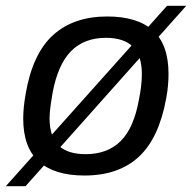

<svg xmlns="http://www.w3.org/2000/svg" viewBox="-47 -595 664 664"><path d="M244.8 12Q141.4 12 87.4 -36.3Q33.3 -84.6 33.3 -185.2Q33.3 -204.7 35.5 -226.2Q37.8 -247.6 41.8 -271Q65.8 -409.9 136.9 -474Q207.9 -538 323.7 -538Q428.1 -538 481.9 -489.7Q535.8 -441.4 535.8 -339.3Q535.8 -320.3 534 -299.4Q532.2 -278.5 527.8 -255Q502.8 -117 432.8 -52.5Q362.9 12 244.8 12ZM249.2 -61.8Q324.8 -61.8 370.6 -107.4Q416.4 -153.1 433.8 -252.3Q438.2 -274.9 440.2 -290.4Q442.1 -306 442.9 -317.4Q443.6 -328.7 443.6 -338.6Q443.6 -403.2 412.3 -433.7Q381 -464.2 319.4 -464.2Q244.1 -464.2 198.6 -418Q153.1 -371.8 134.8 -273.7Q130.8 -251.1 128.6 -235.1Q126.4 -219 125.4 -207.9Q124.4 -196.7 124.4 -186.8Q124.4 -121.7 155.7 -91.8Q187 -61.8 249.2 -61.8ZM-27 49 530.8 -575H597.1L41.2 49Z"/></svg>

Font: Archivo Variable SemiBold
Style: Italic
Weight: 600
Italic angle: -10°
Designer: Hector Gatti
Foundry: Omnibus-Type
Version: Version 2.001